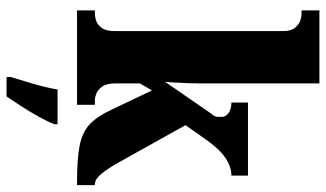

<svg xmlns="http://www.w3.org/2000/svg" viewBox="-230 -570 1021 602"><g transform="rotate(90 281.0 -269.5)"><path d="M13 0V-56H26Q33 -56 45.5 -60Q58 -64 68 -77.5Q78 -91 78 -119V-645Q78 -671 67.5 -683.5Q57 -696 45 -700Q33 -704 26 -704H13V-760H242V-378Q242 -361 241 -340Q240 -319 239 -301Q238 -283 237 -276L337 -421Q347 -432 347 -441Q347 -450 347 -454Q347 -467 334.5 -475.5Q322 -484 302 -484V-536H531V-484Q503 -484 474.5 -464.5Q446 -445 415 -400L373 -340L484 -141Q507 -99 524.5 -77.5Q542 -56 558 -56H561V0H550Q480 0 438 -8Q396 -16 371 -39Q346 -62 325 -107L264 -235L242 -197V-121Q242 -93 252 -79Q262 -65 274 -60.5Q286 -56 293 -56H309V0ZM222 208Q231 179 243.5 136Q256 93 261 61H370V71Q362 92 347 119Q332 146 315 172.5Q298 199 283 221H222Z"/></g></svg>

Font: Noto Serif Thai ExtraCondensed Black
Style: Regular
Weight: 900
Width: 2
Designer: Monotype Design Team
Foundry: Monotype Imaging Inc.
Version: Version 2.002; ttfautohint (v1.8.4.7-5d5b)